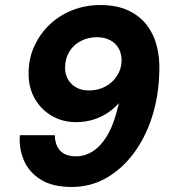

<svg xmlns="http://www.w3.org/2000/svg" viewBox="-20 -732 676 764"><path d="M265 12Q189 12 142 -17.5Q95 -47 75 -94Q55 -141 59 -194H198Q199 -154 220 -132Q241 -110 282 -110Q310 -110 334 -121.5Q358 -133 377 -153Q396 -173 410.5 -199.5Q425 -226 435.5 -257.5Q446 -289 453 -322Q433 -299 407 -282Q381 -265 349.5 -255.5Q318 -246 282 -246Q228 -246 184.5 -272Q141 -298 116.5 -343Q92 -388 94 -447Q95 -503 118 -551.5Q141 -600 179.5 -636Q218 -672 269.5 -692Q321 -712 379 -712Q444 -712 490 -690.5Q536 -669 564 -632.5Q592 -596 604 -548.5Q616 -501 614 -449Q612 -352 585.5 -268.5Q559 -185 512 -122Q465 -59 402.5 -23.5Q340 12 265 12ZM334 -372Q370 -372 399 -387.5Q428 -403 445.5 -430Q463 -457 464 -490Q464 -518 452.5 -539Q441 -560 418.5 -572Q396 -584 366 -584Q331 -584 302 -569Q273 -554 256.5 -527.5Q240 -501 239 -466Q238 -439 249.5 -418Q261 -397 282.5 -384.5Q304 -372 334 -372Z"/></svg>

Font: DM Sans 18pt Black
Style: Italic
Weight: 900
Italic angle: -10°
Designer: Colophon Foundry, Jonny Pinhorn
Foundry: Colophon Foundry
Version: Version 4.004;gftools[0.9.30]